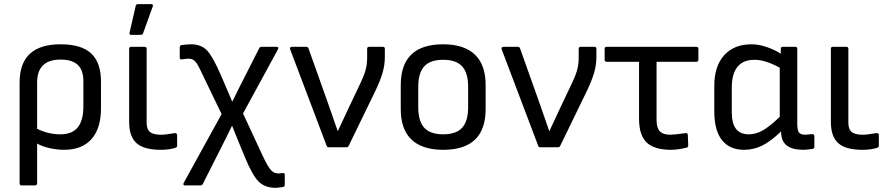

<svg xmlns="http://www.w3.org/2000/svg" viewBox="-20 -715 4306 932"><path d="M85 185.1Q75.2 185.1 75.2 174.8V-314.9Q75.2 -500 273.9 -500Q375.5 -500 422.9 -455.3Q470.2 -410.6 470.2 -318.8V-189Q470.2 -91.8 424.1 -39.8Q377.9 12.2 291 12.2Q257.8 12.2 221.4 4.2Q185.1 -3.9 160.2 -18.1V174.8Q160.2 179.2 157.2 182.1Q154.3 185.1 149.9 185.1ZM160.2 -314V-89.8Q213.9 -63 272.9 -63Q330.1 -63 357.4 -96.7Q384.8 -130.4 384.8 -199.2V-319.8Q384.8 -374.5 357.4 -400.1Q330.1 -425.8 273.9 -425.8Q160.2 -425.8 160.2 -314Z M615.7 -545.9Q606.9 -545.9 608.9 -556.2L638.7 -686Q640.1 -694.8 649.9 -694.8H714.8Q724.6 -694.8 721.7 -684.1L674.8 -554.2Q671.9 -545.9 663.6 -545.9ZM760.7 12.2Q679.2 12.2 643.1 -19.8Q606.9 -51.8 606.9 -123V-478Q606.9 -487.8 616.7 -487.8H681.6Q691.9 -487.8 691.9 -478V-119.1Q691.9 -87.4 708 -74.2Q724.1 -61 762.7 -61Q783.7 -61 827.6 -68.8Q833 -69.8 836.4 -66.9Q839.8 -64 839.8 -59.1V-6.8Q839.8 0 830.6 2.9Q800.3 12.2 760.7 12.2Z M1319.3 196.8Q1264.6 196.8 1234.1 165Q1203.6 133.3 1167.5 44.9L1141.6 -18.1Q1135.7 -31.7 1124.3 -60.5Q1112.8 -89.4 1107.4 -103H1105.5Q1098.6 -89.4 1084.7 -60.5Q1070.8 -31.7 1063.5 -18.1L964.4 178.2Q960.4 185.1 952.6 185.1H878.4Q872.6 185.1 870.6 181.4Q868.7 177.7 871.6 172.9L1055.7 -161.1L950.7 -378.9Q936 -409.2 924.6 -419.7Q913.1 -430.2 896.5 -430.2Q886.2 -430.2 863.3 -426.8Q852.5 -425.3 852.5 -436V-484.9Q852.5 -494.6 861.3 -496.1Q889.6 -500 906.7 -500Q957 -500 985.4 -469.7Q1013.7 -439.5 1052.7 -349.1L1081.5 -282.2Q1085.4 -272.5 1094 -252.7Q1102.5 -232.9 1106.4 -223.1H1108.4Q1112.8 -232.9 1122.6 -252Q1132.3 -271 1136.7 -280.8L1238.3 -481Q1241.2 -487.8 1250.5 -487.8H1322.8Q1328.6 -487.8 1330.6 -484.6Q1332.5 -481.4 1329.6 -476.1L1159.7 -164.1L1257.3 45.9Q1281.2 96.2 1296.1 111.6Q1311 127 1331.5 127Q1334 127 1351.6 125Q1362.3 123.5 1362.3 133.8V182.1Q1362.3 191.4 1353.5 192.9Q1327.1 196.8 1319.3 196.8Z M1576.2 0Q1567.9 0 1565.4 -7.8L1388.2 -476.1Q1386.7 -481.4 1389.2 -484.6Q1391.6 -487.8 1396.5 -487.8H1465.3Q1475.1 -487.8 1477.5 -480L1577.1 -200.2Q1607.9 -113.3 1619.1 -79.1H1620.1Q1638.2 -119.1 1676.3 -199.2L1729.5 -311Q1746.6 -346.7 1754.4 -374Q1762.2 -401.4 1762.2 -435.1V-478Q1762.2 -487.8 1772.5 -487.8H1838.4Q1848.1 -487.8 1848.1 -478V-438Q1848.1 -398.9 1836.7 -360.4Q1825.2 -321.8 1801.3 -272L1672.4 -6.8Q1669.4 0 1660.2 0Z M2131.3 12.2Q2029.8 12.2 1977.5 -37.4Q1925.3 -86.9 1925.3 -186V-301.8Q1925.3 -500 2131.3 -500Q2232.4 -500 2284.9 -450.2Q2337.4 -400.4 2337.4 -301.8V-186Q2337.4 12.2 2131.3 12.2ZM2252.4 -193.8V-293.9Q2252.4 -360.8 2223.4 -392.8Q2194.3 -424.8 2131.3 -424.8Q2068.4 -424.8 2039.3 -392.8Q2010.3 -360.8 2010.3 -293.9V-193.8Q2010.3 -127 2039.3 -95Q2068.4 -63 2131.3 -63Q2194.3 -63 2223.4 -95Q2252.4 -127 2252.4 -193.8Z M2603 0Q2594.7 0 2592.3 -7.8L2415 -476.1Q2413.6 -481.4 2416 -484.6Q2418.5 -487.8 2423.3 -487.8H2492.2Q2502 -487.8 2504.4 -480L2604 -200.2Q2634.8 -113.3 2646 -79.1H2647Q2665 -119.1 2703.1 -199.2L2756.3 -311Q2773.4 -346.7 2781.2 -374Q2789.1 -401.4 2789.1 -435.1V-478Q2789.1 -487.8 2799.3 -487.8H2865.2Q2875 -487.8 2875 -478V-438Q2875 -398.9 2863.5 -360.4Q2852.1 -321.8 2828.1 -272L2699.2 -6.8Q2696.3 0 2687 0Z M3237.8 12.2Q3156.2 12.2 3119.1 -23.2Q3082 -58.6 3082 -139.2V-415H2924.8Q2915 -415 2915 -424.8V-478Q2915 -487.8 2924.8 -487.8H3359.9Q3370.1 -487.8 3370.1 -478V-424.8Q3370.1 -415 3359.9 -415H3167V-131.8Q3167 -94.2 3183.1 -77.6Q3199.2 -61 3233.9 -61Q3252 -61 3308.1 -68.8Q3318.8 -70.3 3318.8 -60.1L3320.8 -8.8Q3320.8 0.5 3312 2Q3268.1 12.2 3237.8 12.2Z M3592.3 12.2Q3521.5 12.2 3484.4 -34.9Q3447.3 -82 3447.3 -173.8V-298.8Q3447.3 -393.6 3495.1 -446.8Q3543 -500 3628.4 -500Q3664.1 -500 3703.6 -486.1Q3743.2 -472.2 3770 -454.1V-478Q3770 -487.8 3780.3 -487.8H3840.3Q3850.1 -487.8 3850.1 -478V-116.2Q3850.1 -82 3858.4 -71.5Q3866.7 -61 3890.1 -61Q3894 -61 3905.3 -62.5Q3916.5 -64 3922.4 -64Q3933.1 -64 3933.1 -54.2V-2Q3933.1 6.3 3924.3 7.8Q3894.5 12.2 3879.4 12.2Q3825.2 12.2 3798.3 -9.3Q3771.5 -30.8 3771.5 -77.1Q3723.1 -30.3 3681.2 -9Q3639.2 12.2 3592.3 12.2ZM3532.2 -168.9Q3532.2 -63 3614.3 -63Q3648.9 -63 3682.1 -81.5Q3715.3 -100.1 3765.1 -147.9V-386.2Q3694.8 -424.8 3643.1 -424.8Q3532.2 -424.8 3532.2 -289.1Z M4167 12.2Q4085.4 12.2 4049.3 -19.8Q4013.2 -51.8 4013.2 -123V-478Q4013.2 -487.8 4022.9 -487.8H4087.9Q4098.1 -487.8 4098.1 -478V-119.1Q4098.1 -87.4 4114.3 -74.2Q4130.4 -61 4168.9 -61Q4189.9 -61 4233.9 -68.8Q4239.3 -69.8 4242.7 -66.9Q4246.1 -64 4246.1 -59.1V-6.8Q4246.1 0 4236.8 2.9Q4206.5 12.2 4167 12.2Z"/></svg>

Font: Sofia Sans
Style: Regular
Weight: 400
Designer: Botio Nikoltchev, Ani Petrova
Foundry: lettersoup
Version: Version 4.100